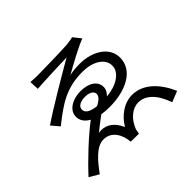

<svg xmlns="http://www.w3.org/2000/svg" viewBox="-170 -1034 1341 1341"><g transform="rotate(-45 500.0 -364.0)"><path d="M717 -715 672 -772C661 -768 634 -764 606 -761C558 -757 341 -753 313 -753C290 -753 262 -755 245 -756L248 -686C313 -691 508 -699 545 -699C434 -635 229 -515 127 -445L176 -387C301 -486 390 -550 554 -550C650 -550 731 -505 731 -433C731 -365 651 -315 552 -307C571 -326 583 -346 583 -370C583 -427 530 -464 446 -464C371 -464 298 -425 298 -360C298 -323 318 -294 357 -272C269 -206 144 -89 62 1L132 42C189 -36 252 -112 322 -112C403 -112 441 -37 446 34L526 35C529 24 530 5 535 -7C562 -75 617 -123 677 -123C746 -123 806 -69 846 44L926 12C876 -104 792 -191 683 -191C603 -191 530 -136 490 -67C459 -136 413 -169 357 -169C350 -169 342 -168 333 -167C361 -190 401 -222 436 -247C460 -243 486 -241 514 -241C669 -241 809 -304 809 -435C809 -536 706 -603 578 -603C542 -603 508 -600 477 -593C551 -635 669 -699 717 -715ZM440 -414C481 -414 514 -399 514 -370C514 -347 491 -325 454 -308C386 -316 363 -338 363 -366C363 -401 405 -414 440 -414Z"/></g></svg>

Font: Spoqa Han Sans Neo
Style: Regular
Weight: 400
Designer: [Spoqa Han Sans Neo] Dong-huui Kim ___ Younghwa Kang ___ Yujin Lee ___ [Noto Sans] Ryoko NISHIZUKA ____ (kana & ideograp
Foundry: Spoqa (http://www.spoqa-han-sans.com)
Version: Version 1.100;hotconv 1.0.109;makeotfexe 2.5.65596